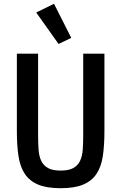

<svg xmlns="http://www.w3.org/2000/svg" viewBox="-20 -981 640 1013"><path d="M171 -915 265 -961 356 -781 289 -749ZM181 -698V-269Q181 -226 183.5 -191Q186 -156 198 -131.5Q210 -107 234 -94Q258 -81 300 -81Q342 -81 366 -94Q390 -107 402 -131.5Q414 -156 416.5 -191Q419 -226 419 -269V-698H531V-289Q531 -214 522.5 -157.5Q514 -101 489 -63.5Q464 -26 418.5 -7Q373 12 300 12Q227 12 181.5 -7Q136 -26 111 -63.5Q86 -101 77.5 -157.5Q69 -214 69 -289V-698Z"/></svg>

Font: IBM Plaex Mono Medium
Style: Regular
Weight: 500
Designer: Mike Abbink, Paul van der Laan, Pieter van Rosmalen
Foundry: Bold Monday
Version: Version 2.003